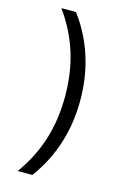

<svg xmlns="http://www.w3.org/2000/svg" viewBox="-132 -831 662 1002"><g transform="rotate(15 199.5 -330.0)"><path d="M149 110H70Q141 11 174.5 -96.5Q208 -204 208 -330Q208 -456 174.5 -563.5Q141 -671 70 -770H149Q219 -676 254.5 -565.5Q290 -455 290 -330Q290 -206 254.5 -95Q219 16 149 110Z"/></g></svg>

Font: M PLUS 1 Thin
Style: Regular
Weight: 400
Version: Version 1.001